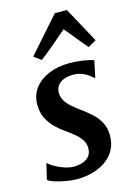

<svg xmlns="http://www.w3.org/2000/svg" viewBox="-126 -895 678 971"><g transform="rotate(-15 213.0 -410.0)"><path d="M374.5 -461.5H370Q360 -474 332.5 -489.8Q305 -505.5 269 -505.5Q244 -505.5 223.5 -498.2Q203 -491 190.5 -476.2Q178 -461.5 177 -439Q176 -415.5 187 -396Q198 -376.5 218.2 -358.8Q238.5 -341 264 -322.5Q290 -303.5 314.5 -281.5Q339 -259.5 355 -230.2Q371 -201 371 -160Q371 -118 353.5 -86.2Q336 -54.5 305.8 -33.2Q275.5 -12 236.8 -1Q198 10 155 10Q128 10 96.5 4.5Q65 -1 39.5 -9.2Q14 -17.5 4.5 -26L24 -108H26Q37 -97.5 58.5 -85.2Q80 -73 105.8 -64.2Q131.5 -55.5 155 -55.5Q177.5 -55.5 199 -62Q220.5 -68.5 234.5 -84.5Q248.5 -100.5 248.5 -127.5Q248.5 -151.5 235.8 -171Q223 -190.5 202 -207.8Q181 -225 156.5 -242Q135 -257 111.8 -279.2Q88.5 -301.5 72.2 -332.8Q56 -364 56 -405.5Q56 -454.5 83.2 -490.8Q110.5 -527 158.2 -547Q206 -567 267 -567Q293.5 -567 319.2 -564Q345 -561 364.8 -556.5Q384.5 -552 393 -548.5ZM137 -618.5 99 -646 261.5 -830H324.5L425.5 -644.5L383 -620Q358 -648.5 333.5 -679.2Q309 -710 283 -740Q248 -709.5 211.2 -678.2Q174.5 -647 137 -618.5Z"/></g></svg>

Font: Merriweather 20pt SemiBold
Style: Italic
Weight: 600
Italic angle: -7.8°
Version: Version 2.101